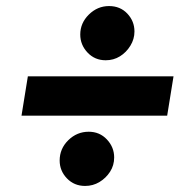

<svg xmlns="http://www.w3.org/2000/svg" viewBox="-20 -667 614 634"><path d="M329 -468Q293 -468 269 -493.5Q245 -519 245 -553Q245 -591 273.5 -619Q302 -647 340 -647Q377 -647 400.5 -622Q424 -597 424 -563Q424 -538 410.5 -516Q397 -494 376 -481Q355 -468 329 -468ZM261 -53Q225 -53 201 -78Q177 -103 177 -137Q177 -176 205.5 -204Q234 -232 273 -232Q309 -232 333 -206.5Q357 -181 357 -147Q357 -121 343.5 -100Q330 -79 308.5 -66Q287 -53 261 -53ZM51 -285 72 -415H553L532 -285Z"/></svg>

Font: MuseoModerno
Style: Bold Italic
Weight: 700
Italic angle: -9°
Designer: Pablo Cosgaya, Héctor Gatti, Marcela Romero, and the Authors of The MuseoModerno Project.
Foundry: Omnibus-Type Team
Version: Version 1.003